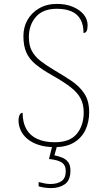

<svg xmlns="http://www.w3.org/2000/svg" viewBox="-20 -744 530 984"><path d="M261 10Q213 10 178 -1.5Q143 -13 120 -32.5Q97 -52 86 -76.5Q75 -101 75 -126Q75 -138 77.5 -147Q80 -156 84.5 -161Q89 -166 96 -166Q96 -116 115 -82.5Q134 -49 171 -32Q208 -15 261 -15Q338 -15 373.5 -58Q409 -101 409 -168Q409 -209 393 -239.5Q377 -270 341.5 -297.5Q306 -325 249 -357Q196 -387 163 -414Q130 -441 115 -475Q100 -509 100 -559Q100 -605 121 -642Q142 -679 181 -701.5Q220 -724 272 -724Q318 -724 353.5 -709Q389 -694 409 -669.5Q429 -645 429 -614Q429 -595 424 -585Q419 -575 408 -575Q408 -618 392 -645.5Q376 -673 345.5 -686Q315 -699 271 -699Q200 -699 164 -657.5Q128 -616 128 -554Q128 -511 143.5 -482.5Q159 -454 188 -431.5Q217 -409 259 -384Q305 -357 345.5 -330Q386 -303 411.5 -265.5Q437 -228 437 -169Q437 -118 417.5 -77.5Q398 -37 359 -13.5Q320 10 261 10ZM242 220Q227 220 211.5 218Q196 216 178 211V189Q196 193 209 196Q222 199 239 199Q274 199 295.5 184Q317 169 317 133Q317 102 296 88.5Q275 75 231 71L251 -9H276L259 52Q279 56 298 63.5Q317 71 329 86.5Q341 102 341 130Q341 180 312.5 200Q284 220 242 220Z"/></svg>

Font: Noto Serif Tibetan Thin
Style: Regular
Weight: 250
Version: Version 2.103